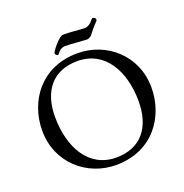

<svg xmlns="http://www.w3.org/2000/svg" viewBox="-146 -955 1055 1100"><g transform="rotate(-20 381.5 -405.0)"><path d="M279 -692C282 -692 289 -705 301 -715C309 -722 324 -727 334 -727C365 -727 449 -719 465 -719C469 -719 486 -723 494 -733C507 -749 525 -773 541 -789C548 -796 555 -803 555 -807C555 -817 546 -824 536 -824C532 -824 525 -813 516 -804C506 -794 492 -785 477 -785C459 -785 435 -787 413 -789C394 -791 367 -792 345 -792C320 -792 263 -718 263 -708C263 -701 272 -692 279 -692ZM377 14C599 14 718 -155 718 -335C718 -532 562 -664 386 -664C164 -664 45 -495 45 -315C45 -118 201 14 377 14ZM392 -26C225 -26 141 -179 141 -365C141 -521 219 -622 370 -622C537 -622 622 -471 622 -286C622 -129 545 -26 392 -26Z"/></g></svg>

Font: Garamond-Math
Style: Regular
Weight: 400
Version: Version 2019-08-16